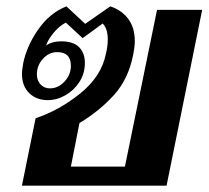

<svg xmlns="http://www.w3.org/2000/svg" viewBox="-20 -584 656 604"><path d="M92 -212Q167 -237 233 -290.5Q299 -344 313 -414Q319 -438 319 -460Q319 -494 303 -510L240 -464L187 -513Q165 -501 148 -480Q131 -459 125 -441Q144 -454 172 -454Q211 -454 229 -435.5Q247 -417 247 -386Q247 -353 230 -326.5Q213 -300 186 -284.5Q159 -269 130 -269Q95 -269 72 -291Q49 -313 49 -353Q49 -361 53 -385Q64 -439 100 -491Q136 -543 189 -564L248 -509L327 -564Q363 -552 383.5 -524.5Q404 -497 404 -455Q404 -437 399 -412Q384 -335 338 -284.5Q292 -234 230 -197L203 -60H373L474 -553H616L504 0H49ZM203 -377Q203 -420 160 -420Q134 -420 115 -399Q96 -378 96 -350Q96 -331 107.5 -318.5Q119 -306 137 -306Q163 -306 183 -327.5Q203 -349 203 -377Z"/></svg>

Font: Taviraj SemiBold
Style: Italic
Weight: 600
Italic angle: -12°
Designer: Katatrad Team
Foundry: CadsonDemak
Version: Version 1.001